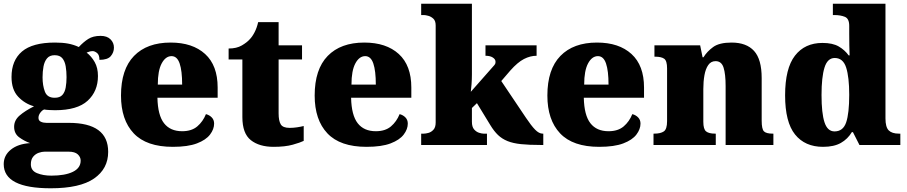

<svg xmlns="http://www.w3.org/2000/svg" viewBox="-34 -780 4880 1033"><path d="M239 233Q-14 233 -14 103Q-14 56 24.5 25Q63 -6 128 -10Q97 -21 69.5 -41Q42 -61 42 -98Q42 -133 71.5 -158.5Q101 -184 149 -208Q99 -222 63.5 -260Q28 -298 28 -366Q28 -455 84.5 -503Q141 -551 262 -551Q302 -551 332 -545.5Q362 -540 390 -527Q415 -554 441 -570.5Q467 -587 507 -587Q542 -587 560.5 -568.5Q579 -550 579 -524Q579 -498 562 -478Q545 -458 501 -458Q501 -485 488 -495Q475 -505 465 -505Q454 -505 446 -502Q438 -499 432 -497Q458 -477 475.5 -446Q493 -415 493 -371Q493 -289 437.5 -238Q382 -187 262 -187Q252 -187 232 -188Q212 -189 204 -191Q194 -188 183.5 -174.5Q173 -161 173 -146Q173 -131 186 -125Q199 -119 216 -119H336Q548 -119 548 37Q548 128 472 180.5Q396 233 239 233ZM260 -254Q288 -254 301.5 -269Q315 -284 319.5 -309.5Q324 -335 324 -365Q324 -396 319.5 -423Q315 -450 301.5 -466.5Q288 -483 260 -483Q233 -483 219 -466Q205 -449 200 -422Q195 -395 195 -364Q195 -320 207.5 -287Q220 -254 260 -254ZM242 165Q316 165 358 144.5Q400 124 400 84Q400 65 384.5 50.5Q369 36 335 36H206Q192 36 174.5 42Q157 48 144.5 63Q132 78 132 104Q132 138 165 151.5Q198 165 242 165Z M896 10Q754 10 685.5 -62.5Q617 -135 617 -266Q617 -407 687 -479Q757 -551 884 -551Q1002 -551 1069.5 -489.5Q1137 -428 1137 -309V-254H813Q815 -160 848.5 -117Q882 -74 946 -74Q997 -74 1027.5 -100Q1058 -126 1074 -166Q1093 -161 1105.5 -148Q1118 -135 1118 -115Q1118 -85 1096 -56Q1074 -27 1025.5 -8.5Q977 10 896 10ZM946 -325Q946 -399 932.5 -438.5Q919 -478 889 -478Q857 -478 836 -439Q815 -400 815 -325Z M1438 10Q1361 10 1315.5 -26Q1270 -62 1270 -150V-460H1196V-519Q1239 -519 1267 -535.5Q1295 -552 1309 -568Q1323 -582 1335.5 -606Q1348 -630 1355 -661H1465V-536H1591V-460H1465V-170Q1465 -130 1476.5 -111Q1488 -92 1524 -92Q1544 -92 1564 -95Q1584 -98 1600 -102V-22Q1582 -13 1541 -1.5Q1500 10 1438 10Z M1938 10Q1796 10 1727.5 -62.5Q1659 -135 1659 -266Q1659 -407 1729 -479Q1799 -551 1926 -551Q2044 -551 2111.5 -489.5Q2179 -428 2179 -309V-254H1855Q1857 -160 1890.5 -117Q1924 -74 1988 -74Q2039 -74 2069.5 -100Q2100 -126 2116 -166Q2135 -161 2147.5 -148Q2160 -135 2160 -115Q2160 -85 2138 -56Q2116 -27 2067.5 -8.5Q2019 10 1938 10ZM1988 -325Q1988 -399 1974.5 -438.5Q1961 -478 1931 -478Q1899 -478 1878 -439Q1857 -400 1857 -325Z M2232 0V-61H2247Q2256 -61 2271 -65Q2286 -69 2298 -82Q2310 -95 2310 -121V-643Q2310 -668 2297.5 -679.5Q2285 -691 2270 -695Q2255 -699 2247 -699H2232V-760H2505V-379Q2505 -354 2503 -327Q2501 -300 2499 -286L2626 -430Q2631 -436 2631.5 -441Q2632 -446 2632 -448Q2632 -461 2617.5 -470.5Q2603 -480 2578 -480V-536H2853V-480Q2819 -480 2785 -462.5Q2751 -445 2712 -401L2663 -344L2796 -146Q2824 -104 2845 -82.5Q2866 -61 2885 -61H2889V0H2875Q2812 0 2769 -4.5Q2726 -9 2696.5 -21Q2667 -33 2645.5 -53.5Q2624 -74 2604 -107L2532 -225L2505 -199V-125Q2505 -97 2517 -83.5Q2529 -70 2544 -65.5Q2559 -61 2567 -61H2586V0Z M3190 10Q3048 10 2979.5 -62.5Q2911 -135 2911 -266Q2911 -407 2981 -479Q3051 -551 3178 -551Q3296 -551 3363.5 -489.5Q3431 -428 3431 -309V-254H3107Q3109 -160 3142.5 -117Q3176 -74 3240 -74Q3291 -74 3321.5 -100Q3352 -126 3368 -166Q3387 -161 3399.5 -148Q3412 -135 3412 -115Q3412 -85 3390 -56Q3368 -27 3319.5 -8.5Q3271 10 3190 10ZM3240 -325Q3240 -399 3226.5 -438.5Q3213 -478 3183 -478Q3151 -478 3130 -439Q3109 -400 3109 -325Z M3482 0V-61H3486Q3520 -61 3537.5 -73Q3555 -85 3555 -128V-412Q3555 -453 3539.5 -464Q3524 -475 3491 -475H3487V-536H3733L3746 -472H3751Q3770 -503 3803 -527Q3836 -551 3902 -551Q3982 -551 4023 -506Q4064 -461 4064 -360V-131Q4064 -85 4076.5 -73Q4089 -61 4123 -61H4127V0H3870V-317Q3870 -381 3859 -416Q3848 -451 3816 -451Q3791 -451 3776.5 -430Q3762 -409 3756 -375Q3750 -341 3750 -301V-125Q3750 -85 3765 -73Q3780 -61 3813 -61H3817V0Z M4394 10Q4297 10 4243.5 -56.5Q4190 -123 4190 -267Q4190 -412 4243 -480.5Q4296 -549 4391 -549Q4446 -549 4478.5 -530Q4511 -511 4532 -482H4537Q4536 -505 4535.5 -536Q4535 -567 4535 -596V-641Q4535 -680 4511.5 -689.5Q4488 -699 4455 -699H4447V-760H4730V-143Q4730 -96 4747.5 -78.5Q4765 -61 4802 -61H4810V0H4590L4555 -69H4549Q4527 -32 4490 -11Q4453 10 4394 10ZM4456 -73Q4502 -73 4518.5 -121.5Q4535 -170 4535 -270Q4535 -365 4518.5 -416.5Q4502 -468 4457 -468Q4418 -468 4402 -416.5Q4386 -365 4386 -269Q4386 -171 4402 -122Q4418 -73 4456 -73Z"/></svg>

Font: Noto Serif Devanagari Black
Style: Regular
Weight: 900
Designer: Universal Thirst, Indian Type Foundry and the Monotype Design Team
Foundry: Monotype Imaging Inc.
Version: Version 2.004; ttfautohint (v1.8.4.7-5d5b)